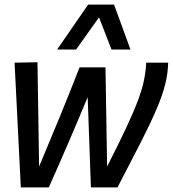

<svg xmlns="http://www.w3.org/2000/svg" viewBox="-20 -810 747 830"><path d="M488 0H373L359 -390Q320 -296 277 -196Q234 -96 191 0H70L43 -539L142 -541L149 -90Q194 -197 237 -301.5Q280 -406 324 -519H436L443 -90Q494 -190 526 -258.5Q558 -327 576 -375Q594 -423 602 -461Q610 -499 612 -539H707Q706 -493 694 -445Q682 -397 656 -336.5Q630 -276 588.5 -194.5Q547 -113 488 0ZM227 -596 361 -790H473L544 -596H462L408 -735L309 -596Z"/></svg>

Font: Georama Medium
Style: Italic
Weight: 500
Italic angle: -9°
Designer: Jean-Baptiste Levee
Foundry: Production Type
Version: Version 1.000